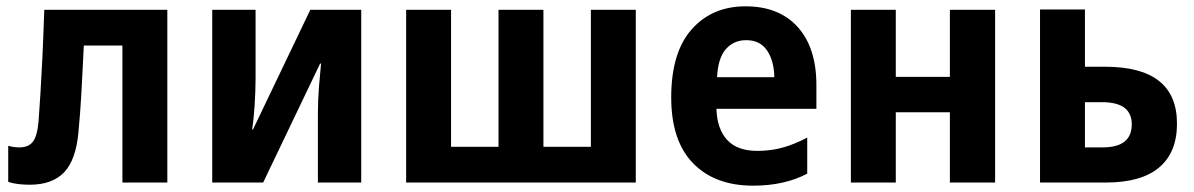

<svg xmlns="http://www.w3.org/2000/svg" viewBox="-20 -577 3776 607"><path d="M74 7Q56 7 38.5 5Q21 3 6 -2V-116Q24 -111 41 -111Q70 -111 84 -129Q98 -147 102 -195Q105 -236 108 -284Q111 -332 114 -395Q117 -458 120 -546H509V0H367V-433H245Q241 -349 237.5 -286Q234 -223 228 -159Q220 -71 182.5 -32Q145 7 74 7Z M651 0V-546H788V-331Q788 -292 785 -244.5Q782 -197 777 -168H780L961 -546H1122V0H985V-217Q985 -260 988.5 -304Q992 -348 995 -376H992L812 0Z M1264 0V-546H1406V-113H1556V-546H1698V-113H1848V-546H1990V0Z M2361 10Q2240 10 2171 -61Q2102 -132 2102 -269Q2102 -411 2166.5 -484Q2231 -557 2337 -557Q2443 -557 2502 -491.5Q2561 -426 2561 -308V-233H2245Q2247 -169 2279 -134.5Q2311 -100 2374 -100Q2416 -100 2453 -110Q2490 -120 2532 -142V-28Q2460 10 2361 10ZM2247 -333H2428Q2427 -385 2405 -417.5Q2383 -450 2339 -450Q2300 -450 2275 -422Q2250 -394 2247 -333Z M2670 0V-546H2812V-334H2983V-546H3126V0H2983V-222H2812V0Z M3268 0V-547H3410V-366H3474Q3701 -366 3701 -186Q3701 -95 3644.5 -47.5Q3588 0 3477 0ZM3410 -111H3466Q3558 -111 3558 -184Q3558 -254 3464 -254H3410Z"/></svg>

Font: Noto Sans SemiCondensed
Style: Bold
Weight: 700
Width: 4
Designer: Monotype Design Team
Foundry: Monotype Imaging Inc.
Version: Version 2.013; ttfautohint (v1.8.4.7-5d5b)